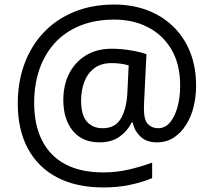

<svg xmlns="http://www.w3.org/2000/svg" viewBox="-20 -734 939 843"><path d="M841 -357Q841 -311 830.5 -267Q820 -223 798 -187.5Q776 -152 744 -130.5Q712 -109 668 -109Q622 -109 595.5 -135.5Q569 -162 563 -196H558Q540 -159 505 -134Q470 -109 417 -109Q341 -109 299.5 -160Q258 -211 258 -295Q258 -361 284 -411.5Q310 -462 357.5 -491Q405 -520 470 -520Q514 -520 556.5 -512.5Q599 -505 623 -496L613 -293Q612 -275 612 -267.5Q612 -260 612 -257Q612 -205 630.5 -188Q649 -171 674 -171Q705 -171 726.5 -196.5Q748 -222 759.5 -264.5Q771 -307 771 -358Q771 -451 733.5 -515.5Q696 -580 630.5 -614Q565 -648 482 -648Q397 -648 331 -621Q265 -594 220.5 -545Q176 -496 153 -429.5Q130 -363 130 -283Q130 -185 165 -116.5Q200 -48 267.5 -12.5Q335 23 433 23Q494 23 549.5 9.5Q605 -4 648 -20V48Q605 66 551.5 77.5Q498 89 433 89Q315 89 231 45Q147 1 102.5 -81.5Q58 -164 58 -280Q58 -373 87 -452.5Q116 -532 171 -590.5Q226 -649 304.5 -681.5Q383 -714 482 -714Q560 -714 625.5 -689.5Q691 -665 739.5 -618.5Q788 -572 814.5 -506Q841 -440 841 -357ZM336 -293Q336 -229 361.5 -200Q387 -171 430 -171Q486 -171 510.5 -213Q535 -255 539 -322L545 -447Q532 -451 512 -454Q492 -457 471 -457Q422 -457 392 -433Q362 -409 349 -371.5Q336 -334 336 -293Z"/></svg>

Font: Noto Sans Gujarati
Style: Regular
Weight: 400
Designer: Jelle Bosma - Monotype Design Team, Universal Thirst
Foundry: Monotype Imaging Inc.
Version: Version 2.102